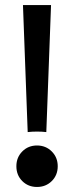

<svg xmlns="http://www.w3.org/2000/svg" viewBox="-20 -723 291 755"><path d="M88.9 -203.6 70.3 -703.1H180.7L162.1 -203.6Q144.5 -205.6 125.7 -205.6Q106.9 -205.6 88.9 -203.6ZM125.5 12.2Q90.8 12.2 67.6 -11Q44.4 -34.2 44.4 -69.3Q44.4 -104 67.6 -127.4Q90.8 -150.9 125.5 -150.9Q160.2 -150.9 183.6 -127.4Q207 -104 207 -69.3Q207 -34.2 183.6 -11Q160.2 12.2 125.5 12.2Z"/></svg>

Font: Schibsted Grotesk Medium
Style: Regular
Weight: 500
Designer: Bakken & Baeck AS, Henrik Kongsvoll
Foundry: Schibsted ASA
Version: Version 1.100;gftools[0.9.25]